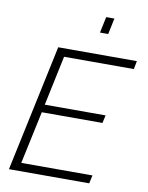

<svg xmlns="http://www.w3.org/2000/svg" viewBox="-98 -990 816 1060"><g transform="rotate(10 309.5 -460.0)"><path d="M178 -710H619L610 -664H219L160 -385H501L491 -341H151L88 -46H487L477 0H27ZM391 -830 410 -920H456L437 -830Z"/></g></svg>

Font: Raleway Light
Style: Italic
Weight: 300
Italic angle: -12°
Designer: Matt McInerney, Pablo Impallari, Rodrigo Fuenzalida
Foundry: Matt McInerney, Pablo Impallari, Rodrigo Fuenzalida
Version: Version 4.026